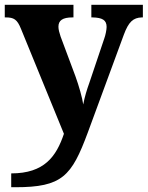

<svg xmlns="http://www.w3.org/2000/svg" viewBox="-20 -556 619 805"><path d="M27 171V229H44C241 229 280 183 348 0L499 -410C519 -464 538 -482 575 -483H579V-536H363V-483H368C409 -482 427 -472 427 -443C427 -431 422 -407 417 -394L354 -207C345 -182 335 -151 329 -118C325 -146 311 -196 296 -237L234 -403C229 -418 225 -432 225 -444C225 -470 242 -483 284 -483H288V-536H0V-483H4C38 -483 52 -475 68 -435L248 5C216 100 166 171 27 171Z"/></svg>

Font: Noto Serif Malayalam
Style: Bold
Weight: 700
Designer: Indian type Foundry, Jelle Bosma, Monotype Design Team
Foundry: Monotype Imaging Inc.
Version: Version 2.104